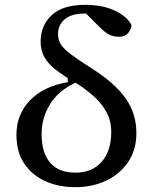

<svg xmlns="http://www.w3.org/2000/svg" viewBox="-20 -762 632 794"><path d="M152 -208Q152 -130 187.5 -89Q223 -48 292 -48Q361 -48 400.5 -93Q440 -138 440 -216Q440 -265 418 -302.5Q396 -340 362 -369Q328 -398 292 -420Q220 -386 186 -329.5Q152 -273 152 -208ZM292 12Q222 12 167 -13Q112 -38 80 -86Q48 -134 48 -204Q48 -290 105 -348Q162 -406 260 -422V-439Q230 -458 204.5 -478.5Q179 -499 163.5 -526Q148 -553 148 -590Q148 -656 193.5 -699Q239 -742 332 -742Q404 -742 455 -718Q506 -694 524 -658Q521 -637 508.5 -623.5Q496 -610 472 -610Q448 -610 430.5 -619.5Q413 -629 392 -650L336 -706H332Q275 -706 247.5 -682Q220 -658 220 -622Q220 -598 231 -579.5Q242 -561 273 -537.5Q304 -514 364 -476Q454 -419 499 -356Q544 -293 544 -212Q544 -142 510 -92Q476 -42 419 -15Q362 12 292 12Z"/></svg>

Font: Source Serif 4 Caption
Style: Regular
Weight: 400
Designer: Frank Grießhammer
Foundry: Adobe Systems Incorporated
Version: Version 4.004;hotconv 1.0.117;makeotfexe 2.5.65602